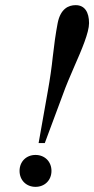

<svg xmlns="http://www.w3.org/2000/svg" viewBox="-20 -714 366 746"><path d="M56 -50C56 -14 82 12 118 12C154 12 180 -14 180 -50C180 -86 154 -112 118 -112C82 -112 56 -86 56 -50ZM130 -158H154L224 -346C236 -380 252 -417 268 -454C298 -522 326 -588 326 -624C326 -667 309 -694 274 -694C246 -694 215 -680 204 -624C196 -582 190 -538 185 -493C181 -454 174 -405 166 -361Z"/></svg>

Font: Old Standard
Style: Italic
Weight: 400
Italic angle: -15.2°
Designer: Alexey Kryukov <alexios@thessalonica.org.ru>
Version: Version 2.0